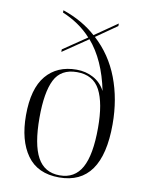

<svg xmlns="http://www.w3.org/2000/svg" viewBox="-86 -823 685 895"><g transform="rotate(10 256.5 -375.5)"><path d="M256 10Q154 10 104 -60Q54 -130 54 -249Q54 -375 106 -437Q158 -499 250 -499Q294 -499 330 -479.5Q366 -460 386 -422Q357 -565 284 -649L165 -568V-580L277 -656Q249 -687 214.5 -710.5Q180 -734 141 -750V-761Q235 -729 299 -671L406 -745V-733L307 -664Q383 -595 421 -495.5Q459 -396 459 -277Q459 10 256 10ZM257 0Q328 0 361.5 -60.5Q395 -121 395 -249Q395 -366 363 -427Q331 -488 254 -488Q178 -488 148 -428.5Q118 -369 118 -249Q118 -122 151.5 -61Q185 0 257 0Z"/></g></svg>

Font: Noto Serif Display SemiCondensed Light
Style: Regular
Weight: 300
Width: 4
Designer: Monotype Design Team
Foundry: Monotype Imaging Inc.
Version: Version 2.009